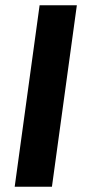

<svg xmlns="http://www.w3.org/2000/svg" viewBox="-20 -712 328 732"><path d="M36 0H178L273 -692H131Z"/></svg>

Font: Ronzino Bold
Style: Italic
Weight: 700
Italic angle: -8°
Designer: Nunzio Mazzaferro
Foundry: Collletttivo
Version: Version 1.000;Glyphs 3.3 (3337)